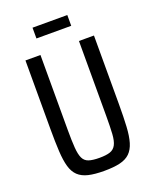

<svg xmlns="http://www.w3.org/2000/svg" viewBox="-155 -927 822 1022"><g transform="rotate(-20 256.0 -415.5)"><path d="M256 8Q202 8 166.5 -0.5Q131 -9 109.5 -29.5Q88 -50 78 -85Q68 -120 65 -173Q62 -226 62 -300V-688H147V-264Q147 -201 150 -162Q153 -123 163 -102Q173 -81 195 -73.5Q217 -66 256 -66Q294 -66 316 -73.5Q338 -81 349 -102Q360 -123 362.5 -162Q365 -201 365 -264V-688H450V-300Q450 -226 447 -173Q444 -120 433.5 -85Q423 -50 402 -29.5Q381 -9 345.5 -0.5Q310 8 256 8ZM157 -778V-839H354V-778Z"/></g></svg>

Font: Saira Condensed Medium
Style: Regular
Weight: 500
Width: 3
Designer: Hector Gatti with collaboration of the Omnibus-Type team
Foundry: Omnibus-Type
Version: Version 1.101